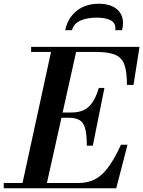

<svg xmlns="http://www.w3.org/2000/svg" viewBox="-45 -1004 764 1024"><path d="M69 0 233 -754H367L199 0ZM-25 0V-28H373Q418 -28 455 -44.5Q492 -61 527 -105Q562 -149 600 -232H635L575 0ZM418 -227Q418 -289 408.5 -321Q399 -353 377.5 -364.5Q356 -376 320 -376H233V-404H336Q373 -404 400 -416Q427 -428 447 -456.5Q467 -485 482 -535H512L450 -227ZM632 -551Q632 -621 618.5 -659Q605 -697 569 -712Q533 -727 466 -727H121V-754H699L667 -551ZM303 -843Q315 -906 362.5 -945Q410 -984 481 -984Q542 -984 576.5 -956.5Q611 -929 611 -881Q611 -864 606 -843H570Q574 -880 546.5 -895Q519 -910 472 -910Q419 -910 383.5 -894Q348 -878 339 -843Z"/></svg>

Font: Libre Bodoni Medium
Style: Italic
Weight: 500
Italic angle: -13°
Designer: Pablo Impallari, Rodrigo Fuenzalida
Foundry: Impallari Type
Version: Version 2.005;gftools[0.9.23]